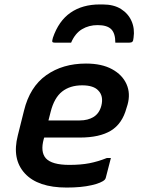

<svg xmlns="http://www.w3.org/2000/svg" viewBox="-20 -833 640 864"><path d="M419 -720Q380 -720 349 -701.5Q318 -683 300 -641H227Q217 -641 215.5 -645Q214 -649 218 -663Q244 -739 297.5 -776Q351 -813 429 -813H442Q492 -813 524.5 -792.5Q557 -772 572 -738Q587 -704 581 -663Q580 -649 575.5 -645Q571 -641 561 -641H499Q499 -683 480.5 -701.5Q462 -720 419 -720ZM367 -547Q438 -547 484.5 -521.5Q531 -496 549.5 -454Q568 -412 554 -362L549 -346Q530 -276 479 -245Q428 -214 339 -214H179L177 -208Q161 -150 186 -121Q213 -91 292 -91Q344 -91 382.5 -98.5Q421 -106 461 -122H479Q468 -77 456 -33Q455 -30 454 -28Q453 -26 451 -24Q437 -10 391.5 0.5Q346 11 280 11Q150 11 91.5 -53Q33 -117 60 -223L88 -335Q114 -442 188 -494.5Q262 -547 367 -547ZM350 -449Q295 -449 259.5 -421Q224 -393 208 -330L198 -291H338Q376 -291 401.5 -307Q427 -323 436 -357Q447 -401 422 -426Q412 -437 394 -443Q376 -449 350 -449Z"/></svg>

Font: Recursive Sn Lnr St SmB
Style: Italic
Weight: 600
Italic angle: -15°
Version: Version 1.079;hotconv 1.0.112;makeotfexe 2.5.65598; ttfautoh